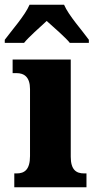

<svg xmlns="http://www.w3.org/2000/svg" viewBox="-49 -786 401 806"><path d="M-29 -619V-606H52C71 -630 119 -672 147 -698C174 -674 230 -625 244 -606H324V-619C297 -657 239 -721 220 -766H75C56 -721 -1 -657 -29 -619ZM11 0H314V-58H304C271 -58 248 -73 248 -128V-536H4V-479H21C52 -479 77 -463 77 -412V-131C77 -74 54 -58 21 -58H11Z"/></svg>

Font: Noto Serif Armenian Condensed Black
Style: Regular
Weight: 900
Width: 3
Designer: Monotype Design Team
Foundry: Monotype Imaging Inc.
Version: Version 2.008